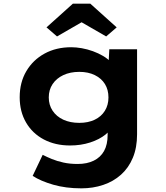

<svg xmlns="http://www.w3.org/2000/svg" viewBox="-20 -800 910 1050"><path d="M425.3 230Q340.1 230 271 210.1Q201.9 190.1 158.6 161.8L213.4 46.7Q235.6 58.1 263.8 69.7Q292.1 81.4 327.1 89Q362.1 96.7 404.7 96.7Q456.1 96.7 493 78.5Q529.9 60.4 549.2 25.6Q568.6 -9.3 568.6 -62.1V-129L599.1 -123.8Q591.8 -92.5 557.9 -64.9Q523.9 -37.3 473 -20.8Q422.1 -4.4 362.9 -4.4Q282.2 -4.4 219.7 -37.3Q157.3 -70.3 122.5 -130Q87.7 -189.7 87.7 -268.2Q87.7 -349.3 124 -410.8Q160.3 -472.3 223.7 -507Q287.1 -541.7 369.8 -541.7Q395.8 -541.7 426.7 -536.4Q457.6 -531 488.1 -520Q518.5 -508.9 544.1 -493.8Q569.8 -478.6 586.3 -459.6Q602.8 -440.5 604.4 -419.2L571.4 -410.6L577.8 -530.7H729.6V-65.5Q729.6 7.4 706.4 62.9Q683.3 118.4 641.5 155.6Q599.7 192.9 544 211.4Q488.4 230 425.3 230ZM413.9 -128.1Q462 -128.1 498 -145.3Q534.1 -162.6 553.6 -194.2Q573.1 -225.8 573.1 -267Q573.1 -309.3 553.9 -340.4Q534.6 -371.5 498.6 -389.2Q462.6 -407 413.9 -407Q363.7 -407 326.1 -389.2Q288.6 -371.5 267.6 -340.1Q246.7 -308.8 246.7 -267Q246.7 -226.2 267.6 -194.6Q288.6 -163 326.1 -145.5Q363.7 -128.1 413.9 -128.1ZM291.9 -600.7 234.3 -650.3 378.6 -780H473.8L618.1 -650.3L560.6 -600.7L411.2 -686.9H441.2Z"/></svg>

Font: Lexend Giga
Style: Regular
Weight: 400
Designer: Bonnie Shaver-Troup, Thomas Jockin
Foundry: Lexend
Version: Version 1.007